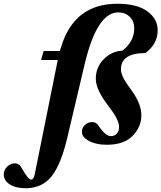

<svg xmlns="http://www.w3.org/2000/svg" viewBox="-114 -762 861 1024"><path d="M-94 168Q-94 145 -76 127Q-58 109 -34 109Q-24 109 -15.5 114.5Q-7 120 -4.5 124Q-2 128 5 140Q37 196 52 196Q65 196 71 169L194 -442H105L119 -490H205L212 -512Q282 -742 512 -742Q617 -742 672 -701.5Q727 -661 727 -601Q727 -527 661 -479Q531 -479 531 -392Q531 -384 533 -375.5Q535 -367 539 -357.5Q543 -348 546.5 -341.5Q550 -335 557 -324.5Q564 -314 567 -309Q570 -304 578 -293.5Q586 -283 587 -281Q640 -208 640 -147Q640 -86 594 -38Q548 10 456 10Q399 10 361 -10Q323 -30 323 -58Q322 -80 339 -95.5Q356 -111 378 -111Q399 -111 412 -91Q448 -36 478 -36Q496 -36 508.5 -49Q521 -62 521 -84Q521 -90 520 -96Q519 -102 517.5 -107Q516 -112 513 -119Q510 -126 508 -130.5Q506 -135 501 -143.5Q496 -152 493.5 -156Q491 -160 484 -169.5Q477 -179 474.5 -182.5Q472 -186 464 -197Q456 -208 453 -212Q397 -288 397 -342Q397 -404 439.5 -446.5Q482 -489 539 -492Q602 -541 602 -611Q602 -648 578 -672Q554 -696 517 -696Q404 -696 339 -426L245 -28Q212 112 163 176Q114 240 26 242Q-30 242 -62 221.5Q-94 201 -94 168Z"/></svg>

Font: Lingua Franca
Style: Bold Italic
Weight: 700
Italic angle: -13°
Version: Version 1.19